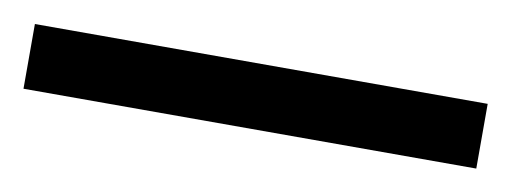

<svg xmlns="http://www.w3.org/2000/svg" viewBox="-27 28 499 187"><g transform="rotate(10 222.0 122.0)"><path d="M445.8 153.8H-2V89.8H445.8Z"/></g></svg>

Font: Noto Sans Southeast Asian
Style: Regular
Weight: 400
Designer: Monotype Design Team
Foundry: Monotype Imaging Inc.
Version: Version 1.06 uh; ttfautohint (v1.4.1)